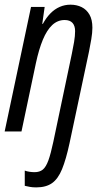

<svg xmlns="http://www.w3.org/2000/svg" viewBox="-20 -565 444 825"><path d="M135.7 240.2Q120.1 240.2 108.2 238Q96.2 235.8 86.4 233.4V168Q95.2 171.4 106.7 173.1Q118.2 174.8 128.4 174.8Q150.4 174.8 164.1 163.6Q177.7 152.3 188 124Q198.2 95.7 209 44.9L288.6 -333.5Q293.9 -358.4 298.3 -384.5Q302.7 -410.6 302.7 -431.2Q302.7 -454.1 291.5 -466.6Q280.3 -479 257.8 -479Q227.5 -479 204.3 -457.3Q181.2 -435.5 164.1 -394.3Q147 -353 134.3 -293.9L72.3 0H0L113.3 -535.2H171.9L161.6 -462.4H164.1Q178.7 -489.3 196.8 -507.6Q214.8 -525.9 236.6 -535.4Q258.3 -544.9 282.7 -544.9Q309.6 -544.9 330.8 -534.4Q352.1 -523.9 364.5 -502.2Q377 -480.5 377 -445.8Q377 -424.8 372.3 -396.7Q367.7 -368.7 362.3 -342.8L278.8 50.3Q263.7 120.1 246.6 161.9Q229.5 203.6 203.6 221.9Q177.7 240.2 135.7 240.2Z"/></svg>

Font: Open Sans Condensed
Style: Italic
Weight: 400
Width: 3
Italic angle: -12°
Designer: Monotype Design Team
Foundry: Monotype Imaging Inc.
Version: Version 3.000